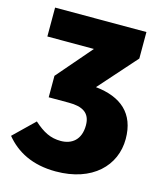

<svg xmlns="http://www.w3.org/2000/svg" viewBox="-134 -616 769 924"><g transform="rotate(15 251.0 -153.5)"><path d="M314 -215 480 -402V-534H25V-390H257L107 -216V-109H208C274 -109 315 -88 315 -25C315 48 271 79 217 79C166 79 129 60 82 18L-20 117C34 183 114 227 231 227C414 227 517 122 517 -11C517 -138 441 -202 314 -215Z"/></g></svg>

Font: Fira Sans Heavy
Style: Regular
Weight: 900
Designer: bBox Type GmbH & Carrois Corporate GbR & Edenspiekermann AG
Foundry: bBox Type GmbH & Carrois Corporate GbR & Edenspiekermann AG
Version: Version 4.300;PS 004.300;hotconv 1.0.88;makeotf.lib2.5.64775